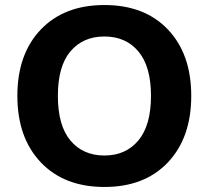

<svg xmlns="http://www.w3.org/2000/svg" viewBox="-20 -734 829 763"><path d="M395 9Q235 9 142 -89Q49 -187 49 -353Q49 -519 142 -616.5Q235 -714 395 -714Q555 -714 647.5 -616.5Q740 -519 740 -353Q740 -187 647.5 -89Q555 9 395 9ZM395 -116Q480 -116 530 -176Q580 -236 580 -353Q580 -470 530 -529.5Q480 -589 395 -589Q310 -589 260 -530Q210 -471 210 -353Q210 -235 260 -175.5Q310 -116 395 -116Z"/></svg>

Font: Nunito VF Beta Light
Style: Regular
Weight: 300
Designer: Vernon Adams
Foundry: newtypography
Version: Version 3.001